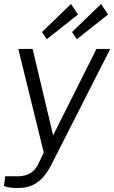

<svg xmlns="http://www.w3.org/2000/svg" viewBox="-41 -776 574 965"><path d="M49 169C116 169 170 143 216 54L513 -530H444L226 -96L123 -530H51L179 -9L151 49C135 80 109 112 39 110H-15L-21 158C-21 158 -7 169 49 169ZM170 -615 194 -579 351 -703 316 -756ZM321 -615 345 -579 502 -703 467 -756Z"/></svg>

Font: Cheyenne Sans Light
Style: Italic
Weight: 300
Italic angle: -8.13011°
Designer: The Public Sans project authors (U.S. Web Design System), Libre Franklin designed by Pablo Impallari and Rodrigo Fuenzal
Foundry: The Cheyenne Sans Project Authors
Version: Version 2.007